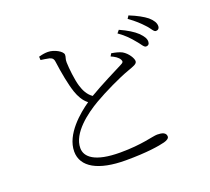

<svg xmlns="http://www.w3.org/2000/svg" viewBox="-136 -958 1272 1165"><g transform="rotate(-20 500.0 -375.5)"><path d="M839 -572C852 -572 861 -580 861 -596C861 -615 851 -632 826 -657C803 -679 766 -702 717 -724L702 -706C744 -677 771 -647 792 -621C814 -597 824 -572 839 -572ZM927 -640C940 -640 950 -648 950 -664C950 -684 939 -703 913 -726C889 -745 852 -766 802 -786L790 -768C833 -737 856 -715 880 -689C903 -666 912 -640 927 -640ZM487 35C626 35 706 21 741 12C760 7 775 -2 775 -14C775 -40 749 -47 718 -47C688 -47 614 -21 472 -21C308 -21 252 -71 252 -129C252 -227 370 -313 447 -358C514 -397 624 -450 684 -471C722 -485 748 -492 748 -511C748 -529 726 -567 692 -587C675 -596 650 -602 625 -606L615 -589C638 -579 660 -566 669 -548C676 -535 672 -528 655 -520C614 -499 505 -445 431 -401C401 -422 385 -453 374 -489C361 -532 353 -608 352 -646C351 -670 360 -678 359 -694C358 -716 307 -745 266 -745C249 -745 233 -743 207 -736L208 -714C222 -712 246 -709 263 -705C283 -699 288 -689 290 -674C300 -599 315 -518 333 -465C345 -431 362 -398 392 -375C328 -331 210 -234 210 -122C210 -21 311 35 487 35Z"/></g></svg>

Font: Source Han Serif CN Light
Style: Regular
Weight: 300
Designer: Ryoko NISHIZUKA 西塚涼子 (kana & ideographs); Frank Grießhammer (Latin, Greek & Cyrillic); Wenlong ZHANG 张文龙 (bopomofo); San
Foundry: Adobe
Version: Version 2.003;hotconv 1.1.1;makeotfexe 2.6.0